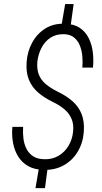

<svg xmlns="http://www.w3.org/2000/svg" viewBox="-20 -840 512 961"><path d="M348.6 -819.8 330.6 -689.5H283.7L306.2 -819.8ZM221.2 -19.5 205.1 101.6H157.7L178.2 -19.5ZM345.7 -179.7Q350.1 -217.3 338.1 -245.1Q326.2 -272.9 302.5 -293Q278.8 -313 246.6 -328.6Q202.1 -350.1 171.1 -376.7Q140.1 -403.3 124.8 -440.4Q109.4 -477.5 113.3 -530.3Q117.2 -583 141.4 -627.2Q165.5 -671.4 206.8 -697.3Q248 -723.1 303.7 -721.2Q349.6 -720.2 378.9 -700.7Q408.2 -681.2 424.1 -648.9Q439.9 -616.7 444.6 -578.4Q449.2 -540 445.3 -501.5H392.1Q394.5 -526.9 392.3 -555.4Q390.1 -584 380.9 -609.1Q371.6 -634.3 352.1 -651.1Q332.5 -668 300.3 -668.9Q260.7 -669.9 232.2 -650.9Q203.6 -631.8 187.5 -600.1Q171.4 -568.4 167 -531.7Q163.6 -493.2 174.8 -465.6Q186 -438 210.2 -418.2Q234.4 -398.4 267.6 -381.8Q311.5 -360.8 342.5 -333.7Q373.5 -306.6 388.4 -269.3Q403.3 -231.9 399.4 -180.2Q395.5 -125.5 369.4 -81.5Q343.3 -37.6 299.6 -12.9Q255.9 11.7 199.2 10.3Q152.8 9.3 121.3 -8.5Q89.8 -26.4 71 -56.6Q52.2 -86.9 45.2 -125.5Q38.1 -164.1 42 -205.1H95.7Q93.8 -175.8 97.2 -147.2Q100.6 -118.7 112.5 -95.2Q124.5 -71.8 146.2 -57.6Q168 -43.5 202.6 -43Q242.2 -42 273.2 -60.3Q304.2 -78.6 323 -110.4Q341.8 -142.1 345.7 -179.7Z"/></svg>

Font: Roboto Condensed Light
Style: Italic
Weight: 300
Italic angle: -12°
Designer: Christian Robertson
Foundry: Google
Version: Version 3.0; 2020